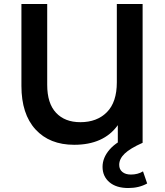

<svg xmlns="http://www.w3.org/2000/svg" viewBox="-20 -720 833 968"><path d="M699 -700V0H574V-89Q503 10 354 10Q230 10 159 -67.5Q88 -145 88 -287V-700H218V-292Q218 -199 262.5 -151.5Q307 -104 385 -104Q469 -104 519 -154.5Q569 -205 569 -305V-700ZM497 121Q497 75 533 33.5Q569 -8 644 -37L699 0Q636 28 608.5 54.5Q581 81 581 111Q581 134 597 147Q613 160 640 160Q675 160 701 144L722 205Q681 228 627 228Q566 228 531.5 198.5Q497 169 497 121Z"/></svg>

Font: Montserrat Alternates SemiBold
Style: Regular
Weight: 600
Designer: Julieta Ulanovsky
Foundry: Julieta Ulanovsky
Version: Version 7.200